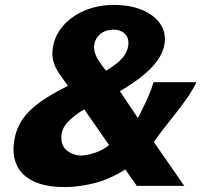

<svg xmlns="http://www.w3.org/2000/svg" viewBox="-20 -754 844 779"><path d="M245.5 5Q163.5 5 114.8 -19Q66 -43 47.5 -85Q29 -127 37.5 -181Q45 -231.5 71.2 -269.8Q97.5 -308 143.5 -340.5Q189.5 -373 255.5 -405.5Q235 -433.5 219.5 -456.5Q204 -479.5 196.8 -504Q189.5 -528.5 194.5 -560.5Q202 -610 236 -649.2Q270 -688.5 323.5 -711.2Q377 -734 443.5 -734Q507.5 -734 556.2 -713.8Q605 -693.5 629.8 -658Q654.5 -622.5 647.5 -575.5Q642 -540.5 618.2 -507.8Q594.5 -475 555.8 -444.2Q517 -413.5 466.5 -384L539.5 -275Q547.5 -291 559.2 -314.5Q571 -338 583 -365.5Q595 -393 603 -420.5H777.5Q756.5 -379 725.8 -337.5Q695 -296 662.5 -255.5Q630 -215 604 -178L727.5 0H535L488.5 -66.5Q423 -25.5 360 -10.2Q297 5 245.5 5ZM308 -123Q330.5 -123 363.5 -133.5Q396.5 -144 422.5 -165.5L322 -310Q286 -290.5 256.8 -260.8Q227.5 -231 229 -192.5Q230 -157.5 255.5 -140.2Q281 -123 308 -123ZM410 -467Q441.5 -486 460.5 -502.8Q479.5 -519.5 488.5 -535.2Q497.5 -551 500 -567.5Q503.5 -590 495.5 -605Q487.5 -620 471.8 -627.2Q456 -634.5 435.5 -633.5Q406 -632.5 386 -615.2Q366 -598 362.5 -572.5Q360.5 -560 363.5 -546.2Q366.5 -532.5 374 -518.5Q381.5 -504.5 392.5 -490Z"/></svg>

Font: Public Sans Thin ExtraBold
Style: Italic
Weight: 800
Italic angle: -8°
Version: Version 2.001